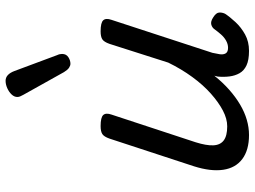

<svg xmlns="http://www.w3.org/2000/svg" viewBox="-132 -763 911 687"><g transform="rotate(-90 323.5 -419.5)"><path d="M184 16Q130 16 98 -8Q66 -32 59.5 -76.5Q53 -121 72 -181L171 -483Q178 -503 187.5 -509Q197 -515 216 -515Q247 -515 255.5 -505.5Q264 -496 257 -476L158 -175Q146 -137 147 -112Q148 -87 164.5 -74.5Q181 -62 215 -62Q242 -62 271.5 -77.5Q301 -93 332 -120.5Q363 -148 391.5 -187Q420 -226 443 -273L510 -483Q517 -503 526.5 -509Q536 -515 555 -515Q586 -515 594.5 -505.5Q603 -496 596 -476L478 -115Q475 -102 473 -89Q471 -76 476 -67.5Q481 -59 496 -59Q509 -59 521.5 -66Q534 -73 544 -84.5Q554 -96 562 -107Q568 -116 579 -119Q590 -122 605 -112Q621 -102 622 -91.5Q623 -81 618 -70Q607 -53 588 -32.5Q569 -12 543.5 2Q518 16 485 16Q452 16 433 7Q414 -2 405 -18Q396 -34 393.5 -54Q391 -74 393 -96L396 -108Q372 -78 346 -55Q320 -32 293 -16Q266 0 238.5 8Q211 16 184 16ZM439 -623Q432 -623 424.5 -628Q417 -633 409 -646L328 -791Q325 -797 322.5 -802Q320 -807 320 -813Q320 -824 329 -833.5Q338 -843 351.5 -849Q365 -855 378 -855Q401 -855 413 -823L470 -670Q472 -666 473 -661.5Q474 -657 474 -653Q474 -638 462.5 -630.5Q451 -623 439 -623Z"/></g></svg>

Font: Playwrite DK Uloopet
Style: Regular
Weight: 400
Designer: Veronika Burian, José Scaglione
Foundry: TypeTogether
Version: Version 1.002